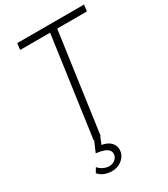

<svg xmlns="http://www.w3.org/2000/svg" viewBox="-231 -848 1022 1170"><g transform="rotate(-30 280.0 -262.5)"><path d="M197 0 295 -700H84L90 -745H560L554 -700H345L247 0ZM199 220Q174 220 149.5 210.5Q125 201 108 181L127 149Q141 166 161.5 175.5Q182 185 201 185Q227 185 244.5 169.5Q262 154 262 132Q262 107 237 93.5Q212 80 168 76L205 -10H248L224 49Q265 56 285.5 77.5Q306 99 306 126Q306 166 275 193Q244 220 199 220Z"/></g></svg>

Font: Plus Jakarta Sans ExtraLight
Style: Italic
Weight: 200
Italic angle: -8°
Designer: Gumpita Rahayu
Foundry: Tokotype
Version: Version 2.071; ttfautohint (v1.8.4.7-5d5b);gftools[0.9.29]